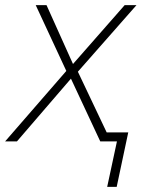

<svg xmlns="http://www.w3.org/2000/svg" viewBox="-49 -550 586 747"><path d="M368 177H405L450 -35H366L254 -271L482 -530H436L235 -301L132 -530H90L209 -274L-29 0H17L227 -244L341 0H406Z"/></svg>

Font: Noto Sans ExtraLight
Style: Italic
Weight: 200
Italic angle: -12°
Designer: Monotype Design Team
Foundry: Monotype Imaging Inc.
Version: Version 2.013